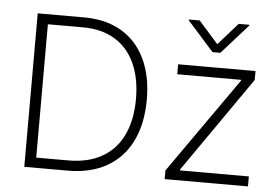

<svg xmlns="http://www.w3.org/2000/svg" viewBox="-52 -810 1271 881"><g transform="rotate(5 584.0 -369.5)"><path d="M89.8 0V-707H304.7Q403.8 -707 475.3 -665Q546.9 -623 585 -543.9Q623 -464.8 623 -355.5Q622.6 -244.1 583.3 -164.3Q543.9 -84.5 469.2 -42.2Q394.5 0 290 0ZM288.1 -46.9Q379.9 -46.9 443.8 -83.5Q507.8 -120.1 540.5 -189.5Q573.2 -258.8 573.2 -355.5Q572.8 -450.7 541.3 -519.3Q509.8 -587.9 449 -624.5Q388.2 -661.1 301.8 -661.1H140.6V-46.9ZM736.3 -40 1045.9 -480.5V-484.4H752V-530.3H1108.4V-489.3L802.7 -49.8V-45.9H1120.1V0H736.3ZM922.9 -637.7 1012.7 -739.3H1061.5V-735.4L940.4 -599.6H904.3L783.2 -735.4V-739.3H833Z"/></g></svg>

Font: Pretendard GOV ExtraLight
Style: Regular
Weight: 200
Designer: Base glyphs from Inter by Rasmus Andersson; Hangeul glyphs from Noto Sans CJK(Source Han Sans) by Jang Soo-young and Kan
Foundry: Kil Hyung-jin
Version: Version 1.309